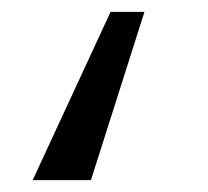

<svg xmlns="http://www.w3.org/2000/svg" viewBox="-20 -310 350 323"><path d="M166 -290H223L133 -7H35Z"/></svg>

Font: HK Grotesk
Style: Regular
Weight: 400
Designer: Alfredo Marco Pradil
Foundry: Hanken Design Co.
Version: Version 3.001